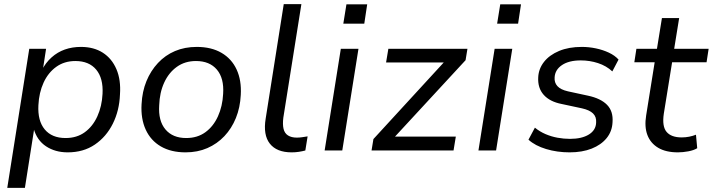

<svg xmlns="http://www.w3.org/2000/svg" viewBox="-20 -725 3434 925"><path d="M15 180 121 -490H202L186 -386H181Q200 -423 228.5 -448.5Q257 -474 292.5 -486.5Q328 -499 370 -499Q432 -499 475.5 -471Q519 -443 541 -391.5Q563 -340 558 -270Q555 -192 523.5 -129Q492 -66 437 -28.5Q382 9 306 9Q246 9 202 -20Q158 -49 142 -106H145L100 180ZM296 -60Q350 -60 388.5 -88Q427 -116 449 -164.5Q471 -213 474 -273Q478 -348 443.5 -389.5Q409 -431 343 -431Q290 -431 251 -403Q212 -375 190 -327Q168 -279 165 -218Q161 -143 195.5 -101.5Q230 -60 296 -60Z M874 9Q804 9 755 -19.5Q706 -48 682 -100.5Q658 -153 662 -223Q665 -284 685.5 -334Q706 -384 741 -421.5Q776 -459 823 -479Q870 -499 928 -499Q998 -499 1047 -470.5Q1096 -442 1120 -390Q1144 -338 1140 -268Q1137 -207 1116.5 -156.5Q1096 -106 1061 -69Q1026 -32 979 -11.5Q932 9 874 9ZM877 -60Q931 -60 969.5 -88Q1008 -116 1030 -164.5Q1052 -213 1055 -273Q1060 -348 1025 -389.5Q990 -431 924 -431Q871 -431 832 -403Q793 -375 771 -327Q749 -279 747 -218Q742 -143 777 -101.5Q812 -60 877 -60Z M1385 9Q1313 9 1280 -33Q1247 -75 1260 -154L1347 -705H1432L1345 -158Q1341 -126 1346 -104.5Q1351 -83 1367.5 -72.5Q1384 -62 1410 -62Q1423 -62 1436 -64Q1449 -66 1462 -68L1451 0Q1436 4 1419.5 6.5Q1403 9 1385 9Z M1634 -611 1649 -704H1749L1735 -611ZM1544 0 1622 -490H1707L1629 0Z M1770 0 1779 -55 2138 -446 2141 -424H1840L1851 -490H2232L2223 -435L1860 -42L1858 -67H2176L2165 0Z M2375 -611 2390 -704H2490L2476 -611ZM2285 0 2363 -490H2448L2370 0Z M2724 9Q2664 9 2611 -7Q2558 -23 2526 -52L2557 -110Q2580 -91 2608 -79Q2636 -67 2666 -61.5Q2696 -56 2726 -56Q2783 -56 2817 -77Q2851 -98 2852 -135Q2854 -162 2837 -178.5Q2820 -195 2784 -203L2686 -224Q2629 -235 2599.5 -268Q2570 -301 2573 -353Q2575 -394 2601 -427Q2627 -460 2673.5 -479.5Q2720 -499 2783 -499Q2817 -499 2850.5 -492Q2884 -485 2913 -471.5Q2942 -458 2960 -438L2930 -381Q2901 -408 2861 -421Q2821 -434 2778 -434Q2721 -434 2687.5 -411.5Q2654 -389 2652 -352Q2650 -327 2665.5 -310Q2681 -293 2716 -285L2813 -264Q2874 -251 2904.5 -220Q2935 -189 2931 -136Q2929 -92 2902.5 -59.5Q2876 -27 2830.5 -9Q2785 9 2724 9Z M3246 9Q3188 9 3151 -13Q3114 -35 3099 -74.5Q3084 -114 3093 -169L3134 -425H3036L3046 -490H3145L3169 -638H3252L3228 -490H3394L3384 -425H3218L3178 -177Q3169 -116 3191.5 -89.5Q3214 -63 3264 -63Q3283 -63 3300.5 -66.5Q3318 -70 3333 -76L3339 -11Q3323 -1 3296.5 4Q3270 9 3246 9Z"/></svg>

Font: Nunito Sans 10pt
Style: Italic
Weight: 400
Italic angle: -9°
Designer: Vernon Adams
Foundry: Vernon Adams
Version: Version 3.101;gftools[0.9.27]